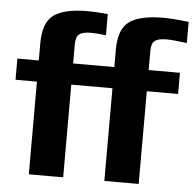

<svg xmlns="http://www.w3.org/2000/svg" viewBox="-51 -762 821 813"><g transform="rotate(5 359.5 -355.0)"><path d="M719 -612V-702C674.3 -707.3 638 -710 610 -710C544.7 -710 497 -699.3 467 -678C437 -656.7 422 -616.3 422 -557V-484H247V-565C247 -586.3 251.8 -600.8 261.5 -608.5C271.2 -616.2 288 -620 312 -620C328 -620 349 -618.3 375 -615V-705C344.3 -708.3 315.7 -710 289 -710C223.7 -710 176 -699.3 146 -678C116 -656.7 101 -616.3 101 -557V-484H10V-394H101V0H247V-394H422V0H568V-394H701V-484H568V-565C568 -586.3 572.8 -600.8 582.5 -608.5C592.2 -616.2 609 -620 633 -620C650.3 -620 679 -617.3 719 -612Z"/></g></svg>

Font: Play
Style: Bold
Weight: 700
Designer: Jonas Hecksher
Foundry: Jonas Hecksher, Playtypeª, e-types AS
Version: Version 1.002